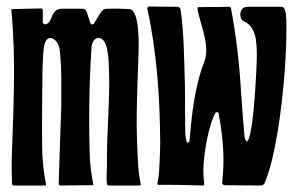

<svg xmlns="http://www.w3.org/2000/svg" viewBox="-20 -572 919 592"><path d="M112 -540C112 -543 110 -546 107 -546C78 -545 48 -545 19 -544C16 -544 15 -543 15 -540C30 -386 21 -234 16 -80C16 -55 16 -31 17 -6C17 -2 20 0 24 0H120C122 0 122 0 122 -2C115 -39 111 -73 110 -113C109 -192 110 -272 111 -351C112 -395 114 -424 117 -435C121 -449 128 -455 135 -455C147 -455 160 -440 163 -425C166 -408 168 -378 169 -334C169 -291 169 -262 169 -248C166 -172 164 -91 161 -6C161 -2 163 0 167 0L268 -1C263 -30 258 -57 257 -87C253 -199 255 -312 262 -425C263 -439 269 -454 284 -455C315 -455 315 -382 316 -358C320 -261 308 -163 310 -66C310 -48 307 -25 310 -5C310 -2 312 0 315 0H410C412 0 414 -1 414 -4C405 -45 405 -85 403 -125C399 -217 404 -310 407 -403C408 -425 412 -542 379 -544C361 -545 339 -546 312 -545C304 -545 300 -544 295 -539C285 -526 279 -514 271 -501C270 -499 268 -497 265 -497C263 -496 260 -497 259 -500C255 -512 251 -524 247 -536C245 -541 241 -545 235 -545C214 -545 193 -545 171 -545C134 -544 146 -507 122 -497C118 -497 112 -498 112 -503Z M474 -131C474 -110 471 -39 469 -28L465 -5L467 -2C514 -3 561 -1 607 0L610 -3C608 -17 607 -31 607 -45C607 -91 622 -186 645 -225L649 -227L654 -223C663 -174 669 -126 669 -79C669 -53 667 -30 665 -6L670 -1L784 0C789 0 794 -3 796 -8C840 -108 864 -364 863 -479C863 -497 864 -528 858 -543C856 -547 853 -551 848 -551C814 -551 777 -551 743 -551C729 -551 721 -541 721 -527C721 -521 723 -513 728 -508C771 -492 771 -443 772 -404C772 -370 762 -150 742 -136C738 -137 736 -142 735 -145C733 -151 724 -275 723 -292C718 -378 708 -463 692 -548L688 -551L594 -550C594 -550 589 -550 589 -548C589 -525 616 -463 616 -418C616 -409 615 -399 613 -390C580 -307 572 -225 564 -135L559 -132C549 -134 551 -193 551 -204C550 -242 551 -278 550 -314C548 -381 547 -476 537 -541C536 -546 533 -551 527 -551L438 -552L434 -548V-547C464 -408 473 -273 474 -131Z"/></svg>

Font: DisSenso
Style: Regular
Weight: 400
Version: Version 1.150